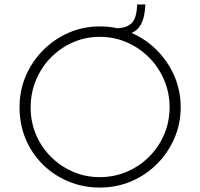

<svg xmlns="http://www.w3.org/2000/svg" viewBox="-20 -837 902 865"><path d="M68 -354Q68 -429 96 -494.5Q124 -560 174 -610.5Q224 -661 289.5 -689.5Q355 -718 430 -718Q505 -718 571 -689.5Q637 -661 687 -610.5Q737 -560 765.5 -494.5Q794 -429 794 -354Q794 -279 765.5 -213.5Q737 -148 687 -98Q637 -48 571 -20Q505 8 430 8Q355 8 289.5 -19Q224 -46 174 -95Q124 -144 96 -210Q68 -276 68 -354ZM118 -353Q118 -288 142 -231Q166 -174 209 -131Q252 -88 308.5 -63.5Q365 -39 429 -39Q495 -39 552 -63.5Q609 -88 652 -131Q695 -174 719.5 -231Q744 -288 744 -354Q744 -419 719.5 -476.5Q695 -534 652 -577.5Q609 -621 552 -646Q495 -671 430 -671Q364 -671 307 -645.5Q250 -620 207.5 -576Q165 -532 141.5 -474.5Q118 -417 118 -353ZM503 -710Q551 -710 573.5 -733Q596 -756 598 -817H635Q632 -757 615 -727Q598 -697 569.5 -687.5Q541 -678 503 -678Z"/></svg>

Font: Synthetic Light
Style: Regular
Weight: 300
Designer: Santiago Orozco
Foundry: Typemade
Version: Version 2.000; ttfautohint (v1.8.4.7-5d5b)